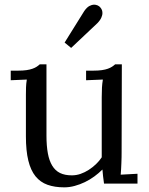

<svg xmlns="http://www.w3.org/2000/svg" viewBox="-20 -785 637 821"><path d="M415 -368.7Q415 -393.1 416 -410.4Q417 -427.7 419.9 -444.8L348.1 -441.9V-482.9H378.9Q400.4 -482.9 415.5 -485.1Q430.7 -487.3 441.4 -491.2Q452.1 -495.1 459.2 -499.8Q466.3 -504.4 472.2 -509.8H501L500 -131.8Q500 -124 499.8 -112.1Q499.5 -100.1 499 -87.2Q498.5 -74.2 497.8 -61.3Q497.1 -48.3 496.1 -38.1L567.9 -42V0H424.8Q422.4 -17.1 420.7 -31.5Q418.9 -45.9 418 -60.1Q402.3 -44.4 383.3 -30.5Q364.3 -16.6 343 -6.3Q321.8 3.9 299.3 10Q276.9 16.1 254.9 16.1Q213.9 16.1 183.1 5.1Q152.3 -5.9 131.8 -31.2Q111.3 -56.6 101.1 -98.4Q90.8 -140.1 90.8 -202.1V-379.9Q90.8 -395.5 91.3 -411.6Q91.8 -427.7 94.7 -444.8L25.9 -441.9V-482.9H57.1Q78.1 -482.9 93.3 -485.1Q108.4 -487.3 119.1 -491.2Q129.9 -495.1 137 -499.8Q144 -504.4 149.9 -509.8H178.7V-205.1Q178.7 -161.6 184.6 -129.6Q190.4 -97.7 203.4 -76.4Q216.3 -55.2 236.8 -45.2Q257.3 -35.2 287.1 -35.2Q306.2 -35.2 324.5 -41.5Q342.8 -47.9 359.4 -58.6Q376 -69.3 390.4 -83Q404.8 -96.7 415 -112.3V-153.8ZM284.2 -580.1 256.3 -603 340.3 -737.8Q351.6 -753.9 362.5 -759.5Q373.5 -765.1 381.6 -765.1Q389.6 -765.1 397.2 -762Q404.8 -758.8 409.7 -752.4Q414.6 -746.1 416.3 -740.7Q418 -735.4 418 -729Q418 -723.6 416.5 -718.8Q415 -713.9 413.6 -710.4Q409.2 -699.2 396.5 -686Z"/></svg>

Font: Lora
Style: Regular
Weight: 400
Designer: Olga Karpushina, Alexei Vanyashin
Foundry: Cyreal (www.cyreal.org, a@cyreal.org)
Version: Version 1.014